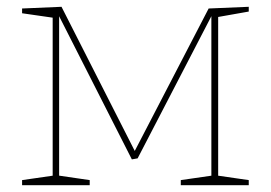

<svg xmlns="http://www.w3.org/2000/svg" viewBox="-20 -545 797 565"><path d="M146 -513H154V-21L148 -29L244 -15V0H45V-15L142 -29L135 -21V-499L142 -492L45 -506V-520L161 -525L380 -94H373L594 -520L712 -525V-511L616 -494L622 -501V-21L615 -29L712 -15V0H512V-15L609 -29L602 -21V-507H607L385 -79L368 -76Z"/></svg>

Font: Bitter Thin
Style: Regular
Weight: 100
Designer: Sol Matas, and Bitter project Authors
Foundry: Sol Matas
Version: Version 2.002